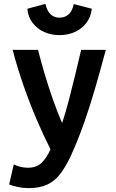

<svg xmlns="http://www.w3.org/2000/svg" viewBox="-20 -781 600 989"><path d="M129 188Q99 188 71 182Q43 176 27 169L51 66Q69 75 87.5 79Q106 83 124 83Q169 83 195.5 56.5Q222 30 240 -12Q205 -81 170 -162.5Q135 -244 103 -335Q71 -426 45 -524H176Q190 -468 209.5 -402Q229 -336 252 -270Q275 -204 300 -147Q319 -205 335.5 -268Q352 -331 367.5 -396Q383 -461 398 -524H525Q499 -427 472 -333Q445 -239 414.5 -152Q384 -65 347 17Q320 76 291 114Q262 152 223 170Q184 188 129 188ZM286 -600Q244 -600 208 -616Q172 -632 148 -663Q124 -694 121 -736L214 -761Q222 -725 240.5 -707.5Q259 -690 286 -690Q314 -690 333 -706.5Q352 -723 360 -760L453 -736Q448 -693 424.5 -662.5Q401 -632 365 -616Q329 -600 286 -600Z"/></svg>

Font: Ubuntu Sans Mono SemiBold
Style: Regular
Weight: 600
Monospace: yes
Designer: Dalton Maag Ltd
Foundry: Dalton Maag Ltd
Version: Version 1.006